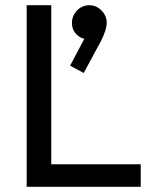

<svg xmlns="http://www.w3.org/2000/svg" viewBox="-20 -714 592 734"><path d="M82 0V-694H176V0ZM146 0V-86H518V0ZM300 -435 248 -463 311 -582 342 -590Q337 -579 329.5 -572Q322 -565 311 -565Q290 -565 272.5 -582.5Q255 -600 255 -626Q255 -654 274.5 -674Q294 -694 322 -694Q348 -694 368 -674Q388 -654 388 -626Q388 -615 383.5 -599.5Q379 -584 367 -559Z"/></svg>

Font: Outfit Thin
Style: Regular
Weight: 400
Version: Version 1.100;gftools[0.9.27]